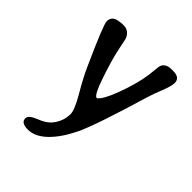

<svg xmlns="http://www.w3.org/2000/svg" viewBox="-192 -592 900 900"><g transform="rotate(45 258.5 -142.0)"><path d="M165.5 -433.1Q167.5 -429.2 178.2 -374.5Q189 -319.8 219.7 -228.5Q250.5 -137.2 267.1 -137.2Q271 -137.2 280.8 -149.9Q305.2 -182.1 333.7 -268.3Q362.3 -354.5 366.7 -421.4Q368.7 -450.2 373.5 -458.5Q386.7 -480.5 418.9 -480.5H431.6Q476.1 -480.5 476.1 -445.8Q476.1 -424.8 458.7 -381.3Q441.4 -337.9 432.6 -309.1Q352.1 -38.6 314.9 36.9Q277.8 112.3 233.6 154.1Q189.5 195.8 143.6 195.8Q97.7 195.8 97.7 166.5Q97.7 146 139.9 129.4Q182.1 112.8 199.7 92.3Q233.9 52.7 233.9 2.4Q233.9 -25.4 194.8 -92Q155.8 -158.7 134.8 -205.1Q45.9 -401.4 45.9 -424.8Q45.9 -448.2 63 -458Q80.1 -467.8 115.2 -467.8Q150.4 -467.8 165.5 -433.1Z"/></g></svg>

Font: Averia Libre
Style: Regular
Weight: 400
Version: Version 1.002